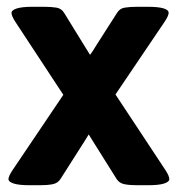

<svg xmlns="http://www.w3.org/2000/svg" viewBox="-20 -545 525 567"><path d="M68 2Q36 2 20.5 -3Q5 -8 5 -16Q5 -24 16 -41L167 -265L25 -481Q14 -498 14 -507Q14 -515 29.5 -520Q45 -525 77 -525H109Q131 -525 146.5 -522.5Q162 -520 170 -506L231 -407Q235 -401 238.5 -395Q242 -389 246 -383Q251 -390 255 -396Q259 -402 263 -409L325 -506Q333 -520 348.5 -522.5Q364 -525 386 -525H415Q478 -525 478 -507Q478 -499 467 -482L321 -266L469 -42Q480 -25 480 -16Q480 -8 464.5 -3Q449 2 417 2H385Q363 2 347.5 -1Q332 -4 324 -17L255 -127Q252 -132 248.5 -137.5Q245 -143 242 -148Q239 -143 235.5 -137.5Q232 -132 229 -127L159 -17Q151 -4 135.5 -1Q120 2 98 2Z"/></svg>

Font: Asap
Style: Regular
Weight: 400
Designer: Pablo Cosgaya
Foundry: Omnibus-Type
Version: Version 3.001